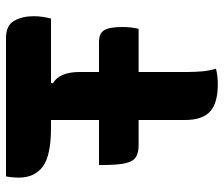

<svg xmlns="http://www.w3.org/2000/svg" viewBox="-73 -667 746 640"><g transform="rotate(-90 300.0 -347.0)"><path d="M391 0Q378 3 366.5 4.5Q355 6 338 6Q277 6 248.5 -19.5Q220 -45 220 -103V-258H135Q111 -258 96.5 -267Q82 -276 76 -301.5Q70 -327 70 -377V-390H220V-550H195Q101 -550 64.5 -577.5Q28 -605 28 -657Q28 -680 32 -700H494Q535 -700 550.5 -673Q566 -646 566 -608Q566 -591 563.5 -576Q561 -561 558 -550H344L342 -544Q362 -532 371 -509.5Q380 -487 380 -455V-390H480Q509 -390 519.5 -372.5Q530 -355 530 -311Q530 -284 524 -258H380V-96Q380 -73 382 -48Q384 -23 391 0Z"/></g></svg>

Font: Recursive Sn Csl St XBd
Style: Regular
Weight: 800
Version: Version 1.085;hotconv 1.1.0;makeotfexe 2.6.0; ttfautohint (v